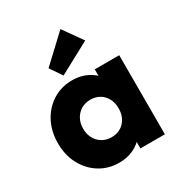

<svg xmlns="http://www.w3.org/2000/svg" viewBox="-181 -887 956 1022"><g transform="rotate(-30 297.5 -376.5)"><path d="M257 10Q190 10 137.2 -23Q84.5 -56 54.2 -113Q24 -170 24 -242.5Q24 -315.5 54.2 -372.8Q84.5 -430 137.2 -463Q190 -496 257 -496Q306 -496 345.5 -477Q385 -458 409.8 -424.5Q434.5 -391 438 -348V-138Q434.5 -95 410 -61.5Q385.5 -28 345.8 -9Q306 10 257 10ZM288 -128Q337 -128 367 -160.2Q397 -192.5 397 -243Q397 -277 383.5 -302.8Q370 -328.5 345.5 -343.2Q321 -358 288.5 -358Q256.5 -358 232 -343.2Q207.5 -328.5 193.2 -302.5Q179 -276.5 179 -243Q179 -209.5 193 -183.5Q207 -157.5 231.8 -142.8Q256.5 -128 288 -128ZM390.5 0V-130.5L413.5 -249L390.5 -366.5V-486H541V0ZM230.5 -540.5 180.5 -614 339.5 -763 423.5 -644.5Z"/></g></svg>

Font: Outfit Thin
Style: Regular
Weight: 100
Designer: Rodrigo Fuenzalida
Foundry: fragTYPE
Version: Version 1.100;gftools[0.9.27]